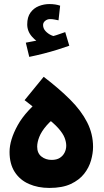

<svg xmlns="http://www.w3.org/2000/svg" viewBox="-20 -922 511 945"><path d="M223 3Q167 3 122.5 -16.5Q78 -36 52.5 -75.5Q27 -115 27 -174Q27 -233 67 -305.5Q107 -378 201 -451L191 -359L101 -429L195 -544Q271 -486 325.5 -431.5Q380 -377 409 -320Q438 -263 438 -199Q438 -168 428 -132.5Q418 -97 394 -66.5Q370 -36 328.5 -16.5Q287 3 223 3ZM234 -135Q259 -135 274.5 -145Q290 -155 298 -171Q306 -187 306 -205Q306 -223 298 -244Q290 -265 267 -291Q244 -317 199 -351L275 -361Q234 -333 209 -304Q184 -275 173.5 -248.5Q163 -222 163 -200Q163 -168 184 -151.5Q205 -135 234 -135ZM124 -642 107 -712Q142 -718 159.5 -722Q177 -726 197 -731L187 -706Q161 -715 137.5 -741.5Q114 -768 114 -802Q114 -838 130 -860Q146 -882 171 -892Q196 -902 223 -902Q238 -902 251.5 -900Q265 -898 276 -894L268 -822Q258 -824 248 -826Q238 -828 226 -828Q213 -828 202.5 -819.5Q192 -811 192 -799Q192 -782 204 -769Q216 -756 232.5 -748.5Q249 -741 260 -740L205 -734Q232 -741 256 -748.5Q280 -756 301 -764L321 -697Q296 -688 262.5 -677.5Q229 -667 193.5 -658Q158 -649 124 -642Z"/></svg>

Font: Noto Sans
Style: Bold
Weight: 700
Designer: Monotype Design Team
Foundry: Monotype Imaging Inc.
Version: Version 2.000;GOOG;noto-source:20170915:90ef993387c0; ttfaut